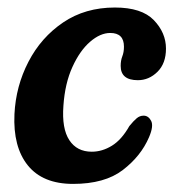

<svg xmlns="http://www.w3.org/2000/svg" viewBox="-20 -468 450 498"><path d="M266 -382.5Q240 -382.5 213.5 -359.5Q187 -336.5 167.8 -294.2Q148.5 -252 144.5 -194Q140 -134.5 159.8 -104.5Q179.5 -74.5 218 -74.5Q245 -74.5 270.2 -90Q295.5 -105.5 315.5 -141Q326.5 -154.5 334.5 -161.2Q342.5 -168 352.5 -168Q365 -168 372 -154.5Q379 -141 366.5 -112Q345.5 -63 298.5 -27Q251.5 9 169.5 9Q91 9 52.2 -39Q13.5 -87 17.5 -172Q21 -244.5 53.8 -307.8Q86.5 -371 143.8 -409.8Q201 -448.5 278 -448.5Q347.5 -448.5 379 -415.8Q410.5 -383 410.5 -342Q410.5 -303.5 388.5 -281.8Q366.5 -260 337.5 -260Q293 -260 293 -297Q293 -311 297.2 -321.8Q301.5 -332.5 301.5 -347Q301.5 -382.5 266 -382.5Z"/></svg>

Font: Fraunces 144pt SuperSoft SemiBold
Style: Italic
Weight: 600
Italic angle: -16°
Version: Version 1.000;[b76b70a41]